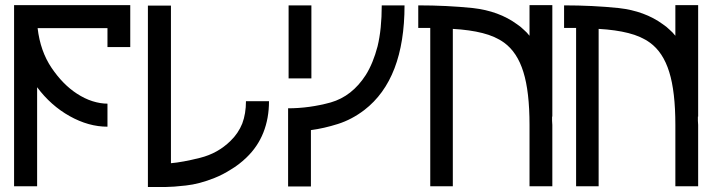

<svg xmlns="http://www.w3.org/2000/svg" viewBox="-20 -745 2826 765"><path d="M36.1 -724.6Q190.4 -724.6 499 -724.6Q499 -668.9 499 -557.6Q468.8 -557.6 408.2 -557.6Q408.2 -582 408.2 -632.8Q315.4 -632.8 129.9 -632.8Q140.6 -541 185.5 -474.6Q230.5 -408.2 286.1 -372.1Q317.4 -351.6 348.6 -341.8Q379.9 -332 408.2 -332Q408.2 -300.8 408.2 -240.2Q333 -240.2 257.8 -282.2Q182.6 -324.2 127.9 -397.5Q127.9 -266.6 127.9 -2.9Q96.7 -2.9 36.1 -2.9Q36.1 -228.5 36.1 -678.7Q36.1 -693.4 36.1 -724.6Z M569.3 0Q569.3 -241.2 569.3 -722.7Q600.6 -722.7 661.1 -722.7Q661.1 -513.7 661.1 -94.7Q707 -98.6 777.3 -116.2Q847.7 -133.8 898.4 -183.6Q929.7 -213.9 945.3 -252.9Q960 -292 960 -341.8Q991.2 -341.8 1051.8 -341.8Q1051.8 -273.4 1029.3 -216.8Q1006.8 -160.2 961.9 -117.2Q932.6 -88.9 899.4 -69.3Q867.2 -48.8 835 -36.1Q774.4 -11.7 720.7 -5.9Q668 0 641.6 0Q637.7 0 603.5 0Q569.3 0 569.3 0Z M1129.9 -723.6Q1160.2 -723.6 1220.7 -723.6Q1220.7 -627 1220.7 -432.6Q1190.4 -432.6 1129.9 -432.6Q1129.9 -530.3 1129.9 -723.6ZM1501 -723.6Q1531.2 -723.6 1591.8 -723.6Q1591.8 -577.1 1551.8 -472.7Q1511.7 -368.2 1431.6 -306.6Q1381.8 -268.6 1326.2 -251Q1270.5 -233.4 1218.8 -226.6Q1218.8 -151.4 1218.8 -2Q1188.5 -2 1127.9 -2Q1127.9 -75.2 1127.9 -221.7Q1127.9 -221.7 1127.9 -221.7Q1127.9 -221.7 1127.9 -221.7Q1127.9 -252.9 1127.9 -313.5Q1212.9 -313.5 1297.9 -336.9Q1382.8 -361.3 1437.5 -446.3Q1466.8 -493.2 1484.4 -560.5Q1501 -628.9 1501 -723.6Z M2179.7 -724.6Q2179.7 -724.6 2180.7 -724.6Q2180.7 -576.2 2180.7 -280.3Q2179.7 -280.3 2179.7 -280.3Q2179.7 -271.5 2179.7 -263.7Q2180.7 -255.9 2180.7 -247.1Q2180.7 -166 2180.7 -2.9Q2150.4 -2.9 2089.8 -2.9Q2089.8 -84 2089.8 -247.1Q2089.8 -379.9 2065.4 -458Q2041 -537.1 1988.3 -575.2Q1953.1 -600.6 1902.3 -613.3Q1852.5 -626 1784.2 -629.9Q1784.2 -420.9 1784.2 -2.9Q1754.9 -2.9 1694.3 -2.9Q1694.3 -212.9 1694.3 -633.8Q1682.6 -633.8 1670.9 -633.8Q1659.2 -633.8 1646.5 -633.8Q1646.5 -664.1 1646.5 -723.6Q1760.7 -723.6 1864.3 -712.9Q1967.8 -701.2 2040 -648.4Q2054.7 -638.7 2066.4 -627Q2079.1 -616.2 2089.8 -602.5Q2089.8 -643.6 2089.8 -724.6Q2120.1 -724.6 2179.7 -724.6Z M2760.7 -724.6Q2760.7 -724.6 2761.7 -724.6Q2761.7 -576.2 2761.7 -280.3Q2760.7 -280.3 2760.7 -280.3Q2760.7 -271.5 2760.7 -263.7Q2761.7 -255.9 2761.7 -247.1Q2761.7 -166 2761.7 -2.9Q2731.4 -2.9 2670.9 -2.9Q2670.9 -84 2670.9 -247.1Q2670.9 -379.9 2646.5 -458Q2622.1 -537.1 2569.3 -575.2Q2534.2 -600.6 2483.4 -613.3Q2433.6 -626 2365.2 -629.9Q2365.2 -420.9 2365.2 -2.9Q2335.9 -2.9 2275.4 -2.9Q2275.4 -212.9 2275.4 -633.8Q2263.7 -633.8 2252 -633.8Q2240.2 -633.8 2227.5 -633.8Q2227.5 -664.1 2227.5 -723.6Q2341.8 -723.6 2445.3 -712.9Q2548.8 -701.2 2621.1 -648.4Q2635.7 -638.7 2647.5 -627Q2660.2 -616.2 2670.9 -602.5Q2670.9 -643.6 2670.9 -724.6Q2701.2 -724.6 2760.7 -724.6Z"/></svg>

Font: Oishi
Style: Regular
Weight: 400
Designer: bBranding
Version: Version 1.0